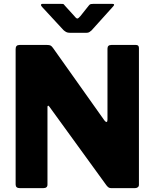

<svg xmlns="http://www.w3.org/2000/svg" viewBox="-20 -975 800 995"><path d="M685 -742Q700 -742 700 -726V-17Q700 -9 694 -4.5Q688 0 679 0H558Q551 0 545.5 -2Q540 -4 532 -14L236 -422Q232 -428 229 -427Q226 -426 226 -421V-20Q227 0 204 0H83Q61 0 61 -19V-721Q61 -742 81 -742H224Q236 -742 242 -739Q248 -736 255 -726L521 -351Q528 -342 532.5 -343Q537 -344 537 -355V-723Q537 -742 557 -742ZM440 -946Q445 -953 451 -954Q457 -955 465 -955H562Q580 -955 563 -938L454 -817Q449 -813 443.5 -809Q438 -805 428 -805H343Q330 -805 323 -809Q316 -813 309 -819L199 -938Q192 -945 192.5 -950Q193 -955 201 -955H292Q301 -955 306 -954.5Q311 -954 316 -946L365 -892Q376 -878 381.5 -879Q387 -880 397 -892Z"/></svg>

Font: Libre Franklin Thin ExtraBold
Style: Regular
Weight: 800
Version: Version 3.000